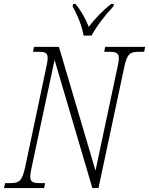

<svg xmlns="http://www.w3.org/2000/svg" viewBox="-40 -951 754 971"><path d="M383 -771H423C449 -819 487 -869 533 -918L536 -931H522C476 -895 437 -853 409 -815C394 -854 370 -897 342 -931H330L327 -918C352 -876 375 -817 383 -771ZM-20 0H183L188 -25H162C129 -25 113 -30 113 -57C113 -69 116 -85 121 -109L236 -648L427 0H458L587 -605C602 -679 616 -689 664 -689H689L694 -714H492L487 -689H512C545 -689 561 -684 561 -657C561 -645 558 -628 553 -606L443 -88L258 -714H132L127 -689H152C189 -689 201 -684 201 -657C201 -645 198 -629 193 -606L88 -109C72 -35 58 -25 11 -25H-14Z"/></svg>

Font: Noto Serif Condensed ExtraLight
Style: Italic
Weight: 200
Width: 3
Italic angle: -12°
Designer: Monotype Design Team
Foundry: Monotype Imaging Inc.
Version: Version 2.013